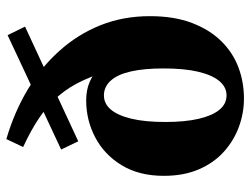

<svg xmlns="http://www.w3.org/2000/svg" viewBox="-112 -663 790 606"><g transform="rotate(-90 283.0 -360.0)"><path d="M275 15Q229 15 185.5 -1Q142 -17 107 -48.5Q72 -80 51.5 -127.5Q31 -175 31 -238Q31 -316 64.5 -371Q98 -426 152.5 -454.5Q207 -483 269 -483Q302 -483 327.5 -472Q353 -461 372 -440.5Q391 -420 402 -393L372 -382Q354 -445 333 -491Q312 -537 283 -570.5Q254 -604 215 -630.5Q176 -657 122 -682L147 -735Q232 -710 302.5 -668Q373 -626 425.5 -567.5Q478 -509 506.5 -437.5Q535 -366 535 -282Q535 -205 513.5 -149Q492 -93 456 -56.5Q420 -20 373.5 -2.5Q327 15 275 15ZM285 -40Q311 -40 330 -62.5Q349 -85 359.5 -129Q370 -173 370 -239Q370 -300 360.5 -342Q351 -384 331.5 -405.5Q312 -427 285 -427Q259 -427 240.5 -405.5Q222 -384 211.5 -341Q201 -298 201 -233Q201 -171 211 -128Q221 -85 239.5 -62.5Q258 -40 285 -40ZM140 -508 114 -562 475 -731 502 -676Z"/></g></svg>

Font: Source Serif 4 18pt
Style: Bold
Weight: 700
Designer: Frank Grießhammer
Foundry: Adobe Systems Incorporated
Version: Version 4.004;hotconv 1.0.116;makeotfexe 2.5.65601